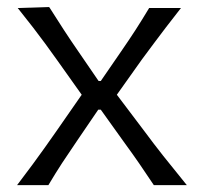

<svg xmlns="http://www.w3.org/2000/svg" viewBox="-20 -540 592 560"><path d="M29.8 0Q56.2 -34.7 75.2 -60.5Q94.2 -86.4 110.6 -109.4Q127 -132.3 145 -158.2L218.3 -263.7L147.9 -362.8Q129.4 -389.2 112.5 -411.9Q95.7 -434.6 76.7 -459.5Q57.6 -484.4 31.7 -516.6L123.5 -519.5Q147 -482.4 166.5 -452.4Q186 -422.4 209 -389.2L267.6 -303.7H273.9L333 -389.6Q356 -422.9 374.8 -451.9Q393.6 -481 415 -516.6H507.8Q481.4 -482.9 463.1 -459Q444.8 -435.1 429 -413.8Q413.1 -392.6 394 -366.7L320.8 -263.7L400.9 -157.7Q428.7 -120.1 456.3 -85.2Q483.9 -50.3 524.9 0H428.7Q406.2 -33.7 386.5 -62.5Q366.7 -91.3 341.3 -126L273.9 -220.2H266.6L205.1 -129.9Q180.7 -94.2 161.6 -65.2Q142.6 -36.1 121.1 0Z"/></svg>

Font: Pinar DS1 Regular
Style: Regular
Weight: 400
Designer: Amin Abedi
Version: Version 3.000